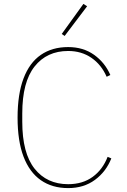

<svg xmlns="http://www.w3.org/2000/svg" viewBox="-20 -951 650 983"><path d="M329 12Q247 12 189 -28.5Q131 -69 100.5 -149Q70 -229 70 -349Q70 -469 100.5 -549.5Q131 -630 189 -670Q247 -710 329 -710Q406 -710 461.5 -670.5Q517 -631 545 -567L526 -558Q499 -620 448 -655Q397 -690 329 -690Q220 -690 157 -610.5Q94 -531 94 -370V-328Q94 -167 157 -87.5Q220 -8 329 -8Q403 -8 454.5 -45.5Q506 -83 531 -148L550 -140Q523 -72 466 -30Q409 12 329 12ZM426 -919 311 -767 296 -777 407 -931Z"/></svg>

Font: IBM Plex Sans Thin
Style: Regular
Weight: 250
Designer: Mike Abbink, Paul van der Laan, Pieter van Rosmalen
Foundry: Bold Monday
Version: Version 3.201